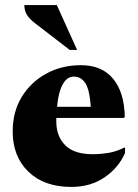

<svg xmlns="http://www.w3.org/2000/svg" viewBox="-20 -727 543 757"><path d="M261 10Q154 10 92 -50Q30 -110 30 -209Q30 -286 65.5 -344.5Q101 -403 162 -436.5Q223 -470 299 -470Q382 -470 426 -416.5Q470 -363 472 -267L469 -262H202Q202 -255 202 -247Q202 -190 237 -154.5Q272 -119 346 -119Q375 -119 406.5 -124Q438 -129 470 -145H473V-124Q448 -66 392.5 -28Q337 10 261 10ZM271 -425Q244 -425 227 -394Q210 -363 205 -306H338Q333 -375 316 -400Q299 -425 271 -425ZM255 -530 120 -634Q95 -653 85.5 -669.5Q76 -686 76 -707H204L284 -530Z"/></svg>

Font: Spectral ExtraBold
Style: Regular
Weight: 800
Designer: Jean-Baptiste Levee
Foundry: Production Type
Version: Version 2.001